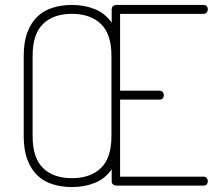

<svg xmlns="http://www.w3.org/2000/svg" viewBox="-20 -751 885 777"><path d="M466 -384H626Q634 -384 638.5 -378.5Q643 -373 643 -365Q643 -359 639 -353.5Q635 -348 626 -348H466V-36H804Q812 -36 816.5 -30.5Q821 -25 821 -17Q821 -11 817 -5.5Q813 0 804 0H450Q443 0 437.5 -4.5Q432 -9 432 -18V-66Q406 -28 364 -11Q322 6 271 6Q230 6 194 -5Q158 -16 132 -40.5Q106 -65 91 -104.5Q76 -144 76 -200V-525Q76 -581 91 -620.5Q106 -660 132 -684.5Q158 -709 194 -720Q230 -731 271 -731Q322 -731 364 -714Q406 -697 432 -659V-713Q432 -722 437.5 -726.5Q443 -731 450 -731H804Q813 -731 817 -725.5Q821 -720 821 -714Q821 -706 816.5 -700.5Q812 -695 804 -695H466ZM431 -525Q431 -613 388.5 -654Q346 -695 271 -695Q196 -695 154 -654Q112 -613 112 -525V-200Q112 -112 154 -71Q196 -30 271 -30Q346 -30 388.5 -71Q431 -112 431 -200Z"/></svg>

Font: AkaAcidDosis
Style: ExtraLight
Weight: 250
Designer: Edgar Tolentino, Pablo Impallari, Igino Marini, Aka-Acid
Foundry: Edgar Tolentino, Pablo Impallari, Igino Marini, Aka-Acid
Version: Version 1.007